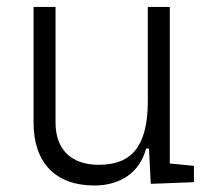

<svg xmlns="http://www.w3.org/2000/svg" viewBox="-20 -538 626 567"><path d="M258.3 9.8C336.9 9.8 393.1 -29.8 411.6 -99.6H419.9L425.3 4.9L552.7 0V-48.3L481.4 -55.2V-517.6H416.5V-239.3C416.5 -103.5 366.7 -51.3 271.5 -51.3C191.4 -51.3 144 -95.7 144 -175.8V-517.6H79.1V-175.8C79.1 -57.6 144 9.8 258.3 9.8Z"/></svg>

Font: Cascadia Mono Light
Style: Regular
Weight: 300
Monospace: yes
Designer: Aaron Bell
Foundry: Saja Typeworks
Version: Version 2404.023